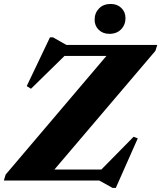

<svg xmlns="http://www.w3.org/2000/svg" viewBox="-40 -912 815 970"><path d="M754.5 -685 745 -655 208.5 -24.5 104 -55.5H472L635 -221L656 -213L545 37.5H529L461.5 0H-20.5L-11.5 -30L524.5 -661L666 -629.5H286L116.5 -463.5L95 -477L212.5 -723.5H227.5L295.5 -685ZM512.5 -741Q480 -741 459 -761.2Q438 -781.5 438 -812Q438 -846 460 -869Q482 -892 519.5 -892Q552 -892 573 -871.8Q594 -851.5 594 -820.5Q594 -787 572 -764Q550 -741 512.5 -741Z"/></svg>

Font: Newsreader 36pt ExtraBold
Style: Italic
Weight: 800
Italic angle: -17°
Designer: Hugues Gentile
Foundry: Production Type
Version: Version 1.003